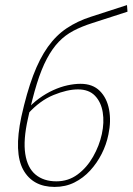

<svg xmlns="http://www.w3.org/2000/svg" viewBox="-20 -731 522 756"><path d="M195 5Q152 5 121 -12Q90 -29 71.5 -62.5Q53 -96 51 -148Q49 -200 64 -271Q85 -366 110.5 -433.5Q136 -501 168.5 -546.5Q201 -592 243 -620Q285 -648 338 -665L480 -711L482 -685L343 -640Q302 -627 269.5 -610Q237 -593 211.5 -566.5Q186 -540 164.5 -499.5Q143 -459 125 -401Q107 -343 90 -264Q71 -180 79.5 -125Q88 -70 120 -43.5Q152 -17 202 -17Q249 -17 285.5 -44Q322 -71 346.5 -114Q371 -157 381 -203Q391 -249 384.5 -289Q378 -329 354 -354Q330 -379 287 -379Q245 -379 191 -357Q137 -335 90 -283L81 -294Q106 -323 133.5 -343Q161 -363 189.5 -376Q218 -389 245.5 -395Q273 -401 297 -401Q345 -401 373 -373Q401 -345 409.5 -299.5Q418 -254 407 -202Q399 -162 380.5 -125.5Q362 -89 335 -59.5Q308 -30 273 -12.5Q238 5 195 5Z"/></svg>

Font: Ysabeau Office Thin
Style: Italic
Weight: 250
Italic angle: -12°
Designer: Christian Thalmann (Catharsis Fonts)
Version: Version 2.001;gftools[0.9.30]; featfreeze: tnum,lnum,ss02